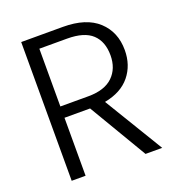

<svg xmlns="http://www.w3.org/2000/svg" viewBox="-127 -804 842 909"><g transform="rotate(-20 293.5 -349.5)"><path d="M452 0 279 -292H150V0H80V-699H290Q407 -699 467.5 -643Q528 -587 528 -496Q528 -420 484.5 -366.5Q441 -313 356 -297L536 0ZM150 -349H291Q373 -349 414.5 -389Q456 -429 456 -496Q456 -565 416 -602.5Q376 -640 290 -640H150Z"/></g></svg>

Font: Poppins-Tabular Light
Style: Regular
Weight: 300
Designer: Ninad Kale (Devanagari), Jonny Pinhorn (Latin)
Foundry: Indian Type Foundry
Version: Version 4.004